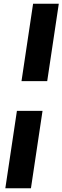

<svg xmlns="http://www.w3.org/2000/svg" viewBox="-20 -846 334 1027"><path d="M95 -412 157 -826H294.5L232.5 -412ZM8.5 161 70.5 -253H207.5L145.5 161Z"/></svg>

Font: Public Sans Thin Black
Style: Italic
Weight: 900
Italic angle: -8°
Version: Version 2.001